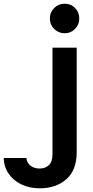

<svg xmlns="http://www.w3.org/2000/svg" viewBox="-217 -819 502 1039"><path d="M53 -719Q53 -753 76.5 -776Q100 -799 133 -799Q166 -799 189 -776Q212 -753 212 -719Q212 -686 189 -662.5Q166 -639 133 -639Q100 -639 76.5 -662Q53 -685 53 -719ZM-197 36H-74Q-72 62 -52 77.5Q-32 93 -3 93H-2Q28 93 47.5 74.5Q67 56 67 17V-561H198V5Q198 102 142 151Q86 200 -1 200H-2Q-57 200 -101 179Q-145 158 -170.5 120.5Q-196 83 -197 36Z"/></svg>

Font: 카카오 큰글씨 ExtraBold
Style: Regular
Weight: 800
Designer: Park Young-rak; Lee Sang-min; Kim Jung-jin; Min Bon; Park Min-gyu;
Foundry: Kakao Corporation
Version: Version 2.003